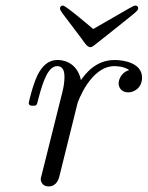

<svg xmlns="http://www.w3.org/2000/svg" viewBox="-20 -657 529 688"><path d="M195 -627C195 -619 201 -613 272 -519C280 -508 292 -488 303 -488C311 -488 317 -494 341 -513C478 -622 475 -618 475 -628C475 -633 471 -637 465 -637C457 -637 456 -634 314 -553C314 -553 216 -637 206 -637H205C199 -637 195 -632 195 -627ZM83 -288C83 -278 93 -278 98 -278C111 -278 112 -279 117 -301C135 -371 154 -420 185 -420C211 -420 211 -391 211 -380C211 -364 208 -345 204 -329L129 -29C127 -23 126 -18 126 -15C126 -4 134 11 154 11C184 11 191 -18 193 -26L258 -288C259 -291 304 -420 390 -420C395 -420 423 -420 443 -406C408 -395 405 -363 405 -358C405 -345 414 -326 440 -326C458 -326 489 -340 489 -379C489 -431 424 -442 391 -442C322 -442 286 -392 270 -370C259 -423 220 -442 187 -442C151 -442 131 -419 115 -389C96 -349 83 -290 83 -288Z"/></svg>

Font: CMU Serif
Style: Italic
Weight: 500
Italic angle: -14.04°
Version: Version 0.7.0